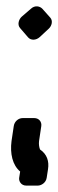

<svg xmlns="http://www.w3.org/2000/svg" viewBox="-20 -506 182 600"><path d="M51 -137C37 -137 25 -126 23 -112L16 -65C11 -26 19 10 43 30L40 49C38 60 46 74 62 74H98C109 74 124 65 126 49L130 23C134 -2 127 -24 105 -39C102 -47 101 -56 102 -65L109 -112C111 -125 102 -137 87 -137ZM48 -454C39 -446 33 -429 43 -418L68 -389C77 -379 93 -380 104 -390L132 -416C142 -425 146 -441 137 -451L112 -479C104 -487 89 -490 77 -479Z"/></svg>

Font: Reckless Catfish
Style: HeavyIt
Weight: 400
Foundry: Cannot Into Space Fonts
Version: Version 0.2894